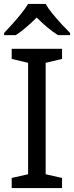

<svg xmlns="http://www.w3.org/2000/svg" viewBox="-20 -964 379 984"><path d="M298 0H40V-52L124 -71V-642L40 -662V-714H298V-662L214 -642V-71L298 -52ZM214 -944Q226 -922 248.5 -894.5Q271 -867 295.5 -840.5Q320 -814 339 -795V-784H277Q251 -800 223 -823.5Q195 -847 168 -874Q141 -847 114 -824Q87 -801 61 -784H1V-795Q20 -815 43.5 -841Q67 -867 89 -894.5Q111 -922 124 -944Z"/></svg>

Font: Noto Sans Old Permic
Style: Regular
Weight: 400
Designer: Monotype Design Team
Foundry: Monotype Imaging Inc.
Version: Version 2.001; ttfautohint (v1.8.4.7-5d5b)